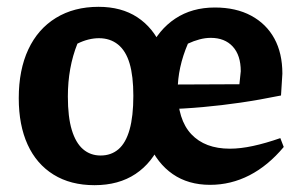

<svg xmlns="http://www.w3.org/2000/svg" viewBox="-20 -531 889 563"><path d="M257 12Q187 12 137 -19Q87 -50 61 -107Q35 -164 35 -243Q35 -326 63 -386Q91 -446 144 -478.5Q197 -511 269 -511Q336 -511 382.5 -480.5Q429 -450 453.5 -394Q478 -338 478 -261Q478 -176 452.5 -115Q427 -54 377.5 -21Q328 12 257 12ZM275 -75Q306 -75 327.5 -93.5Q349 -112 360 -151Q371 -190 371 -250Q371 -308 360 -345Q349 -382 326 -400.5Q303 -419 270 -419Q255 -419 239 -415Q223 -411 207 -403Q179 -333 179 -248Q179 -188 190.5 -150Q202 -112 223.5 -93.5Q245 -75 275 -75ZM596 11Q532 11 486.5 -20.5Q441 -52 416 -110.5Q391 -169 391 -248Q391 -326 418 -385Q445 -444 494 -476.5Q543 -509 610 -509Q672 -509 716.5 -485Q761 -461 784.5 -418Q808 -375 808 -315L804 -251Q740 -238 685 -230Q630 -222 574.5 -217Q519 -212 455 -210L456 -283L682 -284L686 -322Q686 -369 662.5 -394.5Q639 -420 598 -420Q582 -420 565 -415.5Q548 -411 531 -403Q516 -368 508.5 -333.5Q501 -299 501 -265Q501 -180 541 -137.5Q581 -95 654 -95Q685 -95 722 -103Q759 -111 802 -126L812 -100Q766 -45 711.5 -17Q657 11 596 11Z"/></svg>

Font: Piazzolla Thin ExtraBold
Style: Regular
Weight: 800
Version: Version 2.005